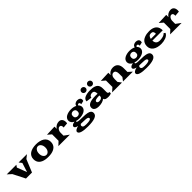

<svg xmlns="http://www.w3.org/2000/svg" viewBox="713 -3420 6263 6263"><g transform="rotate(-45 3844.5 -289.0)"><path d="M325.2 0 114.3 -416 -23.4 -540.5H421.9L367.7 -463.4L499 -123L601.1 -443.4L524.9 -540.5H910.2L783.7 -439.5L603 0Z M941.9 -270Q941.9 -341.8 971.9 -397.7Q1002 -453.6 1055.9 -488.8Q1109.9 -523.9 1182.9 -541.7Q1255.9 -559.6 1344.2 -559.6Q1432.6 -559.6 1505.6 -541.7Q1578.6 -523.9 1632.6 -488.8Q1686.5 -453.6 1716.6 -397.7Q1746.6 -341.8 1746.6 -270Q1746.6 -210 1727.1 -161.6Q1707.5 -113.3 1672.1 -79.8Q1636.7 -46.4 1586.2 -23.9Q1535.6 -1.5 1475.6 8.8Q1415.5 19 1344.2 19Q1272.9 19 1212.9 8.8Q1152.8 -1.5 1102.3 -23.9Q1051.8 -46.4 1016.4 -79.8Q981 -113.3 961.4 -161.6Q941.9 -210 941.9 -270ZM1198.7 -270Q1198.7 -182.1 1240.7 -127.4Q1282.7 -72.8 1344.2 -72.8Q1405.8 -72.8 1447.8 -127.4Q1489.7 -182.1 1489.7 -270Q1489.7 -358.9 1447.5 -415.3Q1405.3 -471.7 1344.2 -471.7Q1283.2 -471.7 1241 -415.3Q1198.7 -358.9 1198.7 -270Z M1819.8 0 1947.3 -119.1V-416.5L1819.3 -525.9L2180.2 -540.5V-437Q2217.3 -496.1 2275.1 -527.8Q2333 -559.6 2396.5 -559.6Q2474.6 -559.6 2513.7 -509.5Q2552.7 -459.5 2552.7 -376Q2552.7 -344.7 2547.9 -324.2L2369.6 -308.1Q2372.1 -318.4 2372.1 -336.9Q2372.1 -378.4 2353.3 -402.8Q2334.5 -427.2 2298.3 -427.2Q2262.2 -427.2 2234.1 -398.4Q2206.1 -369.6 2193.1 -331.8Q2180.2 -293.9 2180.2 -258.3V-124L2350.1 0Z M2576.2 103.5Q2576.2 63.5 2621.6 34.9Q2667 6.3 2740.2 -10.3Q2615.2 -36.1 2615.2 -100.6Q2615.2 -126 2636.7 -146.2Q2658.2 -166.5 2688.5 -177.7Q2718.8 -189 2754.4 -193.4Q2699.7 -219.2 2668.2 -260.5Q2636.7 -301.8 2636.7 -356Q2636.7 -405.3 2663.8 -444.8Q2690.9 -484.4 2736.3 -509Q2781.7 -533.7 2838.1 -546.6Q2894.5 -559.6 2955.6 -559.6Q3073.2 -559.6 3160.2 -516.1Q3170.4 -568.8 3213.9 -596.7Q3257.3 -624.5 3311 -624.5Q3374.5 -624.5 3410.4 -596.2Q3446.3 -567.9 3446.3 -513.2Q3446.3 -490.7 3438 -467.3L3313.5 -439Q3314.9 -449.2 3314.9 -458.5Q3314.9 -489.3 3300.5 -504.2Q3286.1 -519 3266.1 -519Q3229.5 -519 3216.8 -479Q3274.9 -427.7 3274.9 -356Q3274.9 -307.1 3247.6 -267.3Q3220.2 -227.5 3174.3 -203.1Q3128.4 -178.7 3071.8 -165.5Q3015.1 -152.3 2954.1 -152.3Q2877.4 -152.3 2809.1 -172.4Q2797.4 -164.1 2797.4 -154.3Q2797.4 -137.2 2818.6 -127Q2839.8 -116.7 2895 -111.3Q2950.2 -106 3046.9 -106Q3179.7 -106 3258.5 -88.6Q3337.4 -71.3 3369.9 -38.3Q3402.3 -5.4 3402.3 47.9Q3402.3 97.7 3372.8 133.3Q3343.3 168.9 3284.9 190.4Q3226.6 211.9 3147 221.9Q3067.4 231.9 2961.4 231.9Q2780.8 231.9 2678.5 199.7Q2576.2 167.5 2576.2 103.5ZM2844.7 -356Q2844.7 -301.3 2876 -273.2Q2907.2 -245.1 2955.6 -245.1Q3003.9 -245.1 3035.2 -273.7Q3066.4 -302.2 3066.4 -356Q3066.4 -412.1 3035.9 -441.2Q3005.4 -470.2 2955.6 -470.2Q2907.7 -470.2 2876.2 -440.9Q2844.7 -411.6 2844.7 -356ZM2815.4 62Q2815.4 80.1 2822.3 93.5Q2829.1 106.9 2845.9 118.4Q2862.8 129.9 2894.8 135.7Q2926.8 141.6 2973.1 141.6Q3182.6 141.6 3182.6 78.6Q3182.6 50.3 3161.1 34.9Q3139.6 19.5 3084.2 12.2Q3028.8 4.9 2925.3 4.9Q2899.4 4.9 2852.5 2.9Q2815.4 25.4 2815.4 62Z M3990.2 -616.7Q3949.2 -616.7 3920.4 -644.3Q3891.6 -671.9 3891.6 -712.9Q3891.6 -753.9 3920.2 -781.7Q3948.7 -809.6 3990.2 -809.6Q4031.7 -809.6 4060.8 -781.7Q4089.8 -753.9 4089.8 -712.9Q4089.8 -671.9 4060.8 -644.3Q4031.7 -616.7 3990.2 -616.7ZM3694.3 -616.7Q3653.3 -616.7 3624.5 -644.3Q3595.7 -671.9 3595.7 -712.9Q3595.7 -753.9 3624.3 -781.7Q3652.8 -809.6 3694.3 -809.6Q3735.8 -809.6 3764.9 -781.7Q3793.9 -753.9 3793.9 -712.9Q3793.9 -671.9 3764.9 -644.3Q3735.8 -616.7 3694.3 -616.7ZM3463.9 -126Q3463.9 -307.6 3833.5 -307.6Q3876.5 -307.6 3933.6 -305.2Q3932.6 -342.8 3927.5 -368.2Q3922.4 -393.6 3910.4 -413.8Q3898.4 -434.1 3877 -443.6Q3855.5 -453.1 3822.8 -453.1Q3775.4 -453.1 3739.7 -429Q3704.1 -404.8 3697.8 -356L3502 -382.8Q3502 -430.7 3530.5 -466.3Q3559.1 -502 3608.2 -521.5Q3657.2 -541 3713.6 -550.3Q3770 -559.6 3834 -559.6Q3896 -559.6 3944.1 -553.5Q3992.2 -547.4 4037.4 -530.8Q4082.5 -514.2 4112.1 -486.8Q4141.6 -459.5 4159.2 -414.6Q4176.8 -369.6 4176.8 -309.6V-137.7Q4176.8 -100.1 4195.1 -83.7Q4213.4 -67.4 4248.5 -67.4V-11.2Q4236.8 -0.5 4201.9 9.3Q4167 19 4113.8 19Q4037.1 19 3996.3 1.7Q3955.6 -15.6 3941.9 -61.5Q3895.5 -21 3825 -1Q3754.4 19 3679.2 19Q3653.8 19 3630.6 16.6Q3607.4 14.2 3582 8.3Q3556.6 2.4 3536.1 -8.5Q3515.6 -19.5 3499 -34.9Q3482.4 -50.3 3473.1 -73.7Q3463.9 -97.2 3463.9 -126ZM3716.3 -147.5Q3716.3 -121.6 3741.2 -106Q3766.1 -90.3 3802.2 -90.3Q3829.6 -90.3 3856.9 -97.7Q3884.3 -105 3908 -124.5Q3931.6 -144 3934.1 -172.9V-222.7Q3925.3 -223.1 3909.7 -223.1Q3716.3 -223.1 3716.3 -147.5Z M4298.8 0 4431.2 -119.1V-416.5L4303.2 -525.9L4664.1 -540.5V-434.6Q4699.2 -494.6 4756.8 -527.1Q4814.5 -559.6 4888.2 -559.6Q5002.4 -559.6 5063.5 -490Q5124.5 -420.4 5124.5 -285.2V-119.1L5256.8 0H4801.8L4891.6 -119.1V-274.9Q4891.6 -342.3 4866 -385.3Q4840.3 -428.2 4788.6 -428.2Q4732.4 -428.2 4698.2 -381.1Q4664.1 -334 4664.1 -250.5V-119.1L4753.9 0Z M5273.9 103.5Q5273.9 63.5 5319.3 34.9Q5364.7 6.3 5438 -10.3Q5313 -36.1 5313 -100.6Q5313 -126 5334.5 -146.2Q5356 -166.5 5386.2 -177.7Q5416.5 -189 5452.1 -193.4Q5397.5 -219.2 5366 -260.5Q5334.5 -301.8 5334.5 -356Q5334.5 -405.3 5361.6 -444.8Q5388.7 -484.4 5434.1 -509Q5479.5 -533.7 5535.9 -546.6Q5592.3 -559.6 5653.3 -559.6Q5771 -559.6 5857.9 -516.1Q5868.2 -568.8 5911.6 -596.7Q5955.1 -624.5 6008.8 -624.5Q6072.3 -624.5 6108.2 -596.2Q6144 -567.9 6144 -513.2Q6144 -490.7 6135.7 -467.3L6011.2 -439Q6012.7 -449.2 6012.7 -458.5Q6012.7 -489.3 5998.3 -504.2Q5983.9 -519 5963.9 -519Q5927.2 -519 5914.6 -479Q5972.7 -427.7 5972.7 -356Q5972.7 -307.1 5945.3 -267.3Q5918 -227.5 5872.1 -203.1Q5826.2 -178.7 5769.5 -165.5Q5712.9 -152.3 5651.9 -152.3Q5575.2 -152.3 5506.8 -172.4Q5495.1 -164.1 5495.1 -154.3Q5495.1 -137.2 5516.4 -127Q5537.6 -116.7 5592.8 -111.3Q5647.9 -106 5744.6 -106Q5877.4 -106 5956.3 -88.6Q6035.2 -71.3 6067.6 -38.3Q6100.1 -5.4 6100.1 47.9Q6100.1 97.7 6070.6 133.3Q6041 168.9 5982.7 190.4Q5924.3 211.9 5844.7 221.9Q5765.1 231.9 5659.2 231.9Q5478.5 231.9 5376.2 199.7Q5273.9 167.5 5273.9 103.5ZM5542.5 -356Q5542.5 -301.3 5573.7 -273.2Q5605 -245.1 5653.3 -245.1Q5701.7 -245.1 5732.9 -273.7Q5764.2 -302.2 5764.2 -356Q5764.2 -412.1 5733.6 -441.2Q5703.1 -470.2 5653.3 -470.2Q5605.5 -470.2 5574 -440.9Q5542.5 -411.6 5542.5 -356ZM5513.2 62Q5513.2 80.1 5520 93.5Q5526.9 106.9 5543.7 118.4Q5560.5 129.9 5592.5 135.7Q5624.5 141.6 5670.9 141.6Q5880.4 141.6 5880.4 78.6Q5880.4 50.3 5858.9 34.9Q5837.4 19.5 5782 12.2Q5726.6 4.9 5623 4.9Q5597.2 4.9 5550.3 2.9Q5513.2 25.4 5513.2 62Z M6164.6 -262.2Q6164.6 -331.1 6189.5 -384.5Q6214.4 -438 6253.7 -470.2Q6293 -502.4 6347.2 -523.2Q6401.4 -543.9 6454.1 -551.8Q6506.8 -559.6 6564.5 -559.6Q6623 -559.6 6672.1 -549.8Q6721.2 -540 6763.7 -518.1Q6806.2 -496.1 6835.7 -462.6Q6865.2 -429.2 6882.1 -378.9Q6898.9 -328.6 6898.9 -265.1H6421.9Q6428.7 -94.2 6599.1 -94.2Q6632.3 -94.2 6664.3 -97.9Q6696.3 -101.6 6732.2 -110.4Q6768.1 -119.1 6800 -137Q6832 -154.8 6854.5 -180.2L6904.3 -141.1Q6886.7 -98.1 6847.4 -65.9Q6808.1 -33.7 6757.8 -15.9Q6707.5 2 6656.7 10.5Q6606 19 6555.2 19Q6374.5 19 6269.5 -54.9Q6164.6 -128.9 6164.6 -262.2ZM6425.8 -341.3H6662.6Q6662.6 -411.6 6637 -440.9Q6611.3 -470.2 6557.1 -470.2Q6502.4 -470.2 6469.2 -436.8Q6436 -403.3 6425.8 -341.3Z M6974.6 0 7102.1 -119.1V-416.5L6974.1 -525.9L7335 -540.5V-437Q7372.1 -496.1 7429.9 -527.8Q7487.8 -559.6 7551.3 -559.6Q7629.4 -559.6 7668.5 -509.5Q7707.5 -459.5 7707.5 -376Q7707.5 -344.7 7702.6 -324.2L7524.4 -308.1Q7526.9 -318.4 7526.9 -336.9Q7526.9 -378.4 7508.1 -402.8Q7489.3 -427.2 7453.1 -427.2Q7417 -427.2 7388.9 -398.4Q7360.8 -369.6 7347.9 -331.8Q7335 -293.9 7335 -258.3V-124L7504.9 0Z"/></g></svg>

Font: Goblin
Style: Regular
Weight: 400
Designer: Riccardo De Franceschi
Foundry: Sorkin Type Co.
Version: Version 1.001